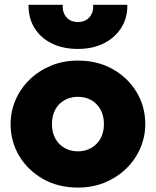

<svg xmlns="http://www.w3.org/2000/svg" viewBox="-20 -790 669 824"><path d="M314.5 15Q229.5 15 164.2 -22.2Q99 -59.5 62.2 -121.2Q25.5 -183 25.5 -257.5Q25.5 -311.5 46.5 -360.5Q67.5 -409.5 106.2 -447.5Q145 -485.5 198 -507.8Q251 -530 314.5 -530Q399.5 -530 464.8 -492.8Q530 -455.5 566.8 -393.8Q603.5 -332 603.5 -257.5Q603.5 -204 582.5 -154.8Q561.5 -105.5 522.8 -67.5Q484 -29.5 431.2 -7.2Q378.5 15 314.5 15ZM314.5 -140.5Q346 -140.5 371.2 -154.8Q396.5 -169 411.2 -195.2Q426 -221.5 426 -257.5Q426 -293.5 411.5 -319.8Q397 -346 371.8 -360.2Q346.5 -374.5 314.5 -374.5Q282.5 -374.5 257 -360.2Q231.5 -346 217.2 -319.8Q203 -293.5 203 -257.5Q203 -221.5 217.5 -195.2Q232 -169 257.5 -154.8Q283 -140.5 314.5 -140.5ZM314.5 -580Q250 -580 202 -603.8Q154 -627.5 127.8 -670.2Q101.5 -713 102.5 -769.5H249Q247.5 -736 265.2 -715.8Q283 -695.5 314.5 -695.5Q346 -695.5 363.8 -715.8Q381.5 -736 380 -769.5H526.5Q527.5 -714 500.8 -671.2Q474 -628.5 426 -604.2Q378 -580 314.5 -580Z"/></svg>

Font: Geologica ExtraBold
Style: Regular
Weight: 800
Designer: Sindre Bremnes, Frode Helland
Foundry: Monokrom Skriftforlag AS
Version: Version 1.010;gftools[0.9.28]